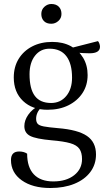

<svg xmlns="http://www.w3.org/2000/svg" viewBox="-20 -672 524 962"><path d="M232 270Q143 270 89 231.5Q35 193 35 130Q35 87 76 87Q87 87 97 89.5Q107 92 116 98Q116 166 149.5 201.5Q183 237 247 237Q312 237 351.5 206Q391 175 391 125Q391 93 378 74Q365 55 332 45.5Q299 36 239 31Q160 24 131 9Q102 -6 102 -40Q102 -69 121.5 -97Q141 -125 173 -141L188 -134Q175 -123 168 -108Q161 -93 161 -77Q161 -61 168.5 -52Q176 -43 199.5 -38.5Q223 -34 270 -30Q370 -22 415.5 9Q461 40 461 102Q461 152 432.5 190Q404 228 352.5 249Q301 270 232 270ZM218 -122Q142 -122 95.5 -166Q49 -210 49 -284Q49 -337 73.5 -377Q98 -417 141.5 -439.5Q185 -462 242 -462Q295 -462 334.5 -441Q374 -420 396.5 -382.5Q419 -345 419 -296Q419 -245 393.5 -206Q368 -167 323 -144.5Q278 -122 218 -122ZM236 -156Q283 -156 312 -191Q341 -226 341 -283Q341 -353 312.5 -390.5Q284 -428 228 -428Q183 -428 155.5 -393Q128 -358 128 -300Q128 -227 154.5 -191.5Q181 -156 236 -156ZM429 -405Q415 -405 396 -406Q377 -407 360 -409.5Q343 -412 333 -416L326 -429L471 -466Q476 -460 478.5 -452Q481 -444 481 -438Q481 -405 429 -405ZM237 -553Q213 -553 200 -566.5Q187 -580 187 -602Q187 -624 202.5 -638Q218 -652 237 -652Q261 -652 274.5 -638.5Q288 -625 288 -602Q288 -581 272.5 -567Q257 -553 237 -553Z"/></svg>

Font: Pitagon Serif
Style: Regular
Weight: 400
Designer: Travis Tran
Foundry: Pitagon
Version: Version 1.000;gftools[0.9.26]